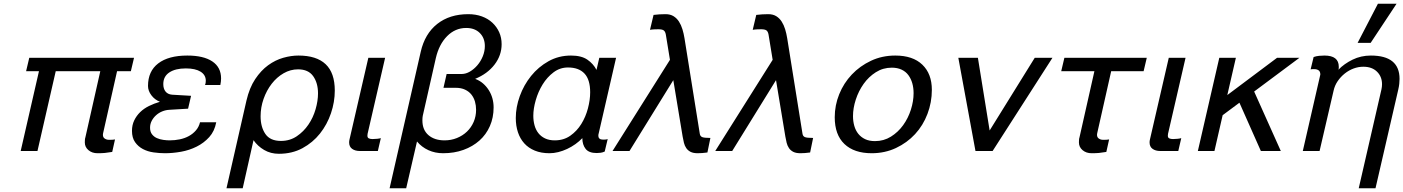

<svg xmlns="http://www.w3.org/2000/svg" viewBox="-20 -810 7528 1030"><path d="M608 -428 533 -95Q532 -92 532 -87Q532 -73 542 -66.5Q552 -60 564 -60H573Q579 -60 585 -60.5Q591 -61 597 -62L582 5Q559 9 542.5 10.5Q526 12 503 12Q474 12 454.5 -4.5Q435 -21 435 -46Q435 -51 435.5 -59.5Q436 -68 438 -73L518 -428H279L181 0H91L189 -428H120L137 -500H699L682 -428Z M774 -349Q774 -428 829 -470Q884 -512 985 -512Q1072 -512 1119 -480.5Q1166 -449 1166 -389Q1166 -381 1165 -372.5Q1164 -364 1162 -354H1080Q1082 -359 1083 -364.5Q1084 -370 1084 -377Q1084 -408 1056 -425.5Q1028 -443 977 -443Q921 -443 888.5 -421.5Q856 -400 856 -359Q856 -334 868 -319Q880 -304 903 -302L1005 -296L989 -227L889 -221Q869 -220 850.5 -212.5Q832 -205 817.5 -192Q803 -179 794 -162Q785 -145 785 -125Q785 -103 795.5 -89.5Q806 -76 822 -69Q838 -62 856.5 -59.5Q875 -57 890 -57Q918 -57 944.5 -62.5Q971 -68 993 -80Q1015 -92 1031 -110.5Q1047 -129 1053 -154H1140Q1131 -106 1102.5 -74.5Q1074 -43 1035 -23.5Q996 -4 951.5 4Q907 12 865 12Q835 12 803.5 7.5Q772 3 746.5 -10.5Q721 -24 704.5 -47.5Q688 -71 688 -108Q688 -139 700 -164Q712 -189 732 -208.5Q752 -228 779.5 -241.5Q807 -255 838 -264Q810 -275 792 -299Q774 -323 774 -349Z M1302 -270Q1318 -339 1349 -385.5Q1380 -432 1418.5 -460Q1457 -488 1499.5 -500Q1542 -512 1581 -512Q1678 -512 1727 -465.5Q1776 -419 1776 -324Q1776 -263 1755.5 -202.5Q1735 -142 1696.5 -93.5Q1658 -45 1602.5 -15Q1547 15 1476 15Q1432 15 1397 -5.5Q1362 -26 1340 -58L1282 200H1195ZM1378 -186Q1378 -129 1403.5 -91.5Q1429 -54 1487 -54Q1535 -54 1572 -79Q1609 -104 1634.5 -141.5Q1660 -179 1673 -224Q1686 -269 1686 -309Q1686 -365 1660 -401.5Q1634 -438 1579 -438Q1538 -438 1501.5 -417Q1465 -396 1437.5 -360.5Q1410 -325 1394 -279.5Q1378 -234 1378 -186Z M1956 -500H2046L1954 -101Q1953 -99 1952 -92.5Q1951 -86 1951 -82Q1951 -71 1959 -67.5Q1967 -64 1979 -64Q1991 -64 2004 -65.5Q2017 -67 2023 -69L2007 0H1910Q1885 0 1869 -11.5Q1853 -23 1853 -46Q1853 -54 1855 -62Z M2492 -734Q2532 -734 2565 -722Q2598 -710 2621.5 -688Q2645 -666 2658 -637Q2671 -608 2671 -573Q2671 -513 2633 -463.5Q2595 -414 2529 -387Q2553 -378 2571 -362.5Q2589 -347 2602 -326.5Q2615 -306 2621.5 -282.5Q2628 -259 2628 -234Q2628 -179 2608 -133.5Q2588 -88 2552 -56Q2516 -24 2466.5 -6Q2417 12 2357 12Q2314 12 2278 -4.5Q2242 -21 2217 -51L2159 200H2070L2237 -532Q2259 -629 2325.5 -681.5Q2392 -734 2492 -734ZM2481 -660Q2422 -660 2378.5 -616Q2335 -572 2318 -498L2248 -189Q2247 -184 2246.5 -178Q2246 -172 2246 -164Q2246 -113 2278.5 -85Q2311 -57 2365 -57Q2400 -57 2431 -69.5Q2462 -82 2485 -104Q2508 -126 2521 -156Q2534 -186 2534 -221Q2534 -244 2528 -265Q2522 -286 2509 -302.5Q2496 -319 2475 -329Q2454 -339 2424 -339H2359L2376 -413H2456Q2479 -413 2501 -426Q2523 -439 2541 -460Q2559 -481 2570 -508Q2581 -535 2581 -563Q2581 -606 2554 -633Q2527 -660 2481 -660Z M2841 -189Q2841 -162 2847.5 -138Q2854 -114 2868 -96Q2882 -78 2904 -67.5Q2926 -57 2956 -57Q3004 -57 3039.5 -82Q3075 -107 3098.5 -145Q3122 -183 3134 -228.5Q3146 -274 3146 -315Q3146 -383 3115.5 -415.5Q3085 -448 3027 -448Q2984 -448 2949.5 -422Q2915 -396 2891 -357Q2867 -318 2854 -272.5Q2841 -227 2841 -189ZM2747 -177Q2747 -235 2768.5 -294.5Q2790 -354 2829 -402.5Q2868 -451 2922.5 -481.5Q2977 -512 3043 -512Q3099 -512 3131 -490Q3163 -468 3180 -435L3195 -500H3285L3191 -91Q3190 -89 3190 -86.5Q3190 -84 3190 -82Q3190 -61 3215 -61H3220Q3233 -61 3240 -64L3224 3Q3213 8 3202 9.5Q3191 11 3181 11Q3139 11 3121.5 -11.5Q3104 -34 3104 -69Q3088 -52 3067 -37Q3046 -22 3022.5 -11Q2999 0 2975 6Q2951 12 2928 12Q2883 12 2849 -2Q2815 -16 2792.5 -41Q2770 -66 2758.5 -100.5Q2747 -135 2747 -177Z M3592 -380 3357 0H3266L3574 -489L3552 -624Q3549 -641 3540.5 -647Q3532 -653 3512 -653Q3504 -653 3491 -652.5Q3478 -652 3467 -650L3486 -730Q3505 -732 3518 -733Q3531 -734 3550 -734Q3576 -734 3593.5 -723Q3611 -712 3622.5 -694Q3634 -676 3641 -653Q3648 -630 3652 -605L3734 -93Q3736 -79 3747 -74.5Q3758 -70 3791 -70L3775 8Q3761 10 3747.5 11Q3734 12 3723 12Q3699 12 3684.5 4.5Q3670 -3 3661.5 -15.5Q3653 -28 3649 -44Q3645 -60 3642 -78Z M4143 -380 3908 0H3817L4125 -489L4103 -624Q4100 -641 4091.5 -647Q4083 -653 4063 -653Q4055 -653 4042 -652.5Q4029 -652 4018 -650L4037 -730Q4056 -732 4069 -733Q4082 -734 4101 -734Q4127 -734 4144.5 -723Q4162 -712 4173.5 -694Q4185 -676 4192 -653Q4199 -630 4203 -605L4285 -93Q4287 -79 4298 -74.5Q4309 -70 4342 -70L4326 8Q4312 10 4298.5 11Q4285 12 4274 12Q4250 12 4235.5 4.5Q4221 -3 4212.5 -15.5Q4204 -28 4200 -44Q4196 -60 4193 -78Z M4458 -181Q4458 -245 4482 -304.5Q4506 -364 4549.5 -410Q4593 -456 4652.5 -484Q4712 -512 4783 -512Q4877 -512 4928 -463Q4979 -414 4979 -328Q4979 -261 4955.5 -199Q4932 -137 4889 -90.5Q4846 -44 4786.5 -16Q4727 12 4656 12Q4562 12 4510 -37.5Q4458 -87 4458 -181ZM4556 -187Q4556 -159 4563 -134.5Q4570 -110 4584.5 -92Q4599 -74 4621 -63.5Q4643 -53 4674 -53Q4721 -53 4759.5 -77Q4798 -101 4825 -138.5Q4852 -176 4866.5 -221.5Q4881 -267 4881 -310Q4881 -339 4874 -363.5Q4867 -388 4853 -407Q4839 -426 4816.5 -436.5Q4794 -447 4764 -447Q4717 -447 4678.5 -422.5Q4640 -398 4613 -360Q4586 -322 4571 -276Q4556 -230 4556 -187Z M5305 0H5213L5121 -500H5226L5289 -110L5531 -500H5626Z M5941 -428 5866 -95Q5865 -92 5865 -87Q5865 -73 5875 -66.5Q5885 -60 5897 -60H5906Q5912 -60 5918 -60.5Q5924 -61 5930 -62L5915 5Q5892 9 5875.5 10.5Q5859 12 5836 12Q5807 12 5787.5 -4.5Q5768 -21 5768 -46Q5768 -51 5768.5 -59.5Q5769 -68 5771 -73L5851 -428H5673L5690 -500H6132L6115 -428Z M6250 -500H6340L6248 -101Q6247 -99 6246 -92.5Q6245 -86 6245 -82Q6245 -71 6253 -67.5Q6261 -64 6273 -64Q6285 -64 6298 -65.5Q6311 -67 6317 -69L6301 0H6204Q6179 0 6163 -11.5Q6147 -23 6147 -46Q6147 -54 6149 -62Z M6564 -300 6831 -500H6951L6708 -319L6851 0H6744L6629 -259L6539 -192L6495 0H6406L6521 -500H6610Z M7063 -410Q7063 -426 7054 -432.5Q7045 -439 7031 -439H7025Q7023 -439 7019.5 -439Q7016 -439 7011 -438L7027 -504Q7041 -509 7056.5 -510.5Q7072 -512 7085 -512Q7162 -512 7162 -452Q7162 -451 7162 -446.5Q7162 -442 7160 -436Q7191 -468 7236 -490Q7281 -512 7334 -512Q7488 -512 7488 -387Q7488 -375 7486.5 -360.5Q7485 -346 7481 -329L7359 200H7269L7391 -331Q7394 -345 7394 -358Q7394 -399 7367 -425.5Q7340 -452 7294 -452Q7267 -452 7241.5 -442.5Q7216 -433 7194 -415.5Q7172 -398 7156 -374.5Q7140 -351 7134 -323L7059 0H6969ZM7333 -580H7263L7372 -790H7472Z"/></svg>

Font: Perun
Style: Italic
Weight: 400
Italic angle: -12°
Foundry: Copyright (c) Stefan Peev, Context Ltd, 2016
Version: Version 1.027